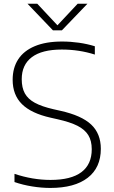

<svg xmlns="http://www.w3.org/2000/svg" viewBox="-20 -964 588 994"><path d="M55 -21.5V-64Q149 -32.5 241.5 -32.5Q348 -32.5 401.5 -72.8Q455 -113 455 -191.5Q455 -235.5 437 -264.5Q419 -293.5 381 -312.8Q343 -332 278.5 -346.5L243 -354.5Q142 -377 93.8 -424.8Q45.5 -472.5 45.5 -551Q45.5 -612.5 74.2 -656.8Q103 -701 160.2 -725Q217.5 -749 301 -749Q345 -749 388.8 -742.8Q432.5 -736.5 471 -724.5V-681.5Q389.5 -707.5 300 -707.5Q197 -707.5 144.8 -668Q92.5 -628.5 92.5 -554Q92.5 -510 108.5 -480.8Q124.5 -451.5 160.2 -432Q196 -412.5 257 -398.5L292.5 -390.5Q402.5 -366 452.2 -319Q502 -272 502 -193.5Q502 -96 434 -43.5Q366 9 240.5 9Q195 9 146.8 1.2Q98.5 -6.5 55 -21.5ZM382 -944.5H432.5L300.5 -807H254L122.5 -944.5H173L277.5 -833Z"/></svg>

Font: Encode Sans Semi Expanded ExLight
Style: Regular
Weight: 275
Width: 6
Designer: Multiple Designers
Foundry: Impallari Type
Version: Version 2.000